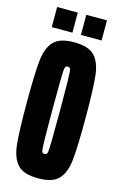

<svg xmlns="http://www.w3.org/2000/svg" viewBox="-129 -898 600 960"><g transform="rotate(15 171.0 -418.0)"><path d="M19 -344Q19 -497 26.5 -563.5Q34 -630 65.5 -663Q97 -696 171 -696Q245 -696 276.5 -663Q308 -630 315.5 -563.5Q323 -497 323 -344Q323 -191 315.5 -124.5Q308 -58 276.5 -25Q245 8 171 8Q97 8 65.5 -25Q34 -58 26.5 -124.5Q19 -191 19 -344ZM190 -344Q190 -439 189 -494.5Q188 -550 185 -560Q182 -570 171 -570Q160 -570 157 -560Q154 -550 153 -494.5Q152 -439 152 -344Q152 -249 153 -193.5Q154 -138 157 -128Q160 -118 171 -118Q182 -118 185 -128Q188 -138 189 -193.5Q190 -249 190 -344ZM42 -740V-844H149V-740ZM193 -740V-844H300V-740Z"/></g></svg>

Font: Saira Ultra Condensed Black
Style: Regular
Weight: 900
Width: 1
Designer: Hector Gatti with collaboration of the Omnibus-Type team
Foundry: Omnibus-Type
Version: Version 1.001; ttfautohint (v1.8)